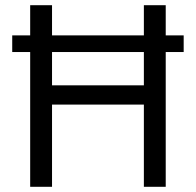

<svg xmlns="http://www.w3.org/2000/svg" viewBox="-20 -718 753 738"><path d="M533 0V-316H180V0H96V-518H27V-582H96V-698H180V-582H533V-698H617V-582H686V-518H617V0ZM180 -390H533V-518H180Z"/></svg>

Font: Aneliza
Style: Regular
Weight: 400
Designer: Mike Abbink, Paul van der Laan, Pieter van Rosmalen
Foundry: Bold Monday
Version: Version 3.0